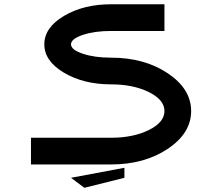

<svg xmlns="http://www.w3.org/2000/svg" viewBox="-20 -770 1040 899"><path d="M500 -750H750V-625H500Q421.9 -625 367.2 -606.4Q312.5 -587.9 312.5 -562.5Q312.5 -537.1 367.2 -518.6Q421.9 -500 500 -500Q656.2 -500 765.6 -426.8Q875 -353.5 875 -250Q875 -146.5 765.6 -73.2Q656.2 0 500 0H125V-125H500Q603.5 -125 676.8 -161.1Q750 -197.3 750 -250Q750 -302.7 676.8 -338.9Q603.5 -375 500 -375Q371.1 -375 279.3 -429.7Q187.5 -484.4 187.5 -562.5Q187.5 -640.6 279.3 -695.3Q371.1 -750 500 -750ZM375 109.4 312.5 62.5 562.5 15.6V62.5Z"/></svg>

Font: Xanmono
Style: Regular
Weight: 400
Designer: GGBotNet
Foundry: GGBotNet
Version: 1.00